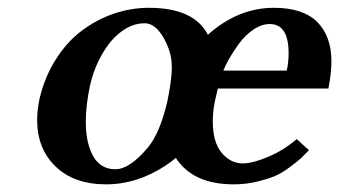

<svg xmlns="http://www.w3.org/2000/svg" viewBox="-20 -465 878 497"><path d="M678.2 -402.8Q656.7 -402.8 635.3 -387.9Q613.8 -373 598.1 -351.3Q582.5 -329.6 572.8 -312.3Q563 -294.9 558.1 -282.2H722.2Q727.1 -302.7 727.1 -327.1Q727.1 -402.8 678.2 -402.8ZM212.9 -243.2Q202.1 -192.4 202.1 -149.9Q202.1 -94.7 221.2 -60.8Q240.2 -26.9 278.8 -26.9Q315.4 -26.9 362.8 -83Q394 -120.6 413.1 -202.1Q424.8 -259.3 424.8 -290Q424.8 -315.4 417 -337.9Q405.3 -369.6 389.2 -387.2Q373 -404.8 354 -404.8Q307.6 -404.8 266.1 -356.9Q227.5 -308.1 212.9 -243.2ZM365.2 -444.8Q482.4 -444.8 518.1 -375Q596.2 -444.8 689 -444.8Q764.6 -444.8 801.3 -408Q837.9 -371.1 837.9 -306.2Q837.9 -275.9 830.1 -235.8H543.9Q543 -232.4 540 -219.2Q530.8 -184.1 530.8 -150.9Q530.8 -96.7 554 -69.3Q577.1 -42 608.9 -42Q633.8 -42 674.8 -59.3Q715.8 -76.7 748 -105L779.8 -76.2L758.3 -54.7Q752 -48.8 731 -33Q710 -17.1 692.1 -9.5Q674.3 -2 645.5 5.1Q616.7 12.2 585 12.2Q479.5 12.2 435.1 -56.2Q397.5 -24.9 350.8 -6.3Q304.2 12.2 254.9 12.2Q171.9 12.2 124 -33.9Q76.2 -80.1 76.2 -153.8Q76.2 -179.7 82 -208Q95.2 -265.1 124.3 -311Q153.3 -356.9 191.9 -385.7Q230.5 -414.6 274.9 -429.7Q319.3 -444.8 365.2 -444.8Z"/></svg>

Font: Linux Libertine G
Style: Bold Italic
Weight: 700
Italic angle: -11.5°
Designer: Philipp H. Poll
Foundry: Philipp H. Poll
Version: Version 4.1.0